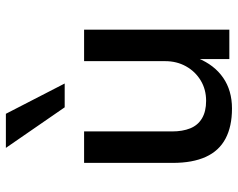

<svg xmlns="http://www.w3.org/2000/svg" viewBox="-98 -702 809 653"><g transform="rotate(-90 306.5 -375.5)"><path d="M264 9Q203 9 161.5 -13Q120 -35 99.5 -80Q79 -125 79 -192V-494H186V-195Q186 -159 196.5 -133Q207 -107 230.5 -93Q254 -79 290 -79Q329 -79 359.5 -97.5Q390 -116 407.5 -147.5Q425 -179 425 -218V-494H532V0H432V-107H435Q412 -51 368.5 -21Q325 9 264 9ZM268 -560 130 -760H246L349 -560Z"/></g></svg>

Font: Nunito Sans 9pt SemiBold
Style: Regular
Weight: 600
Version: Version 3.101;gftools[0.9.27]